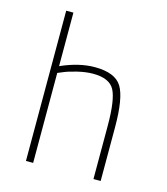

<svg xmlns="http://www.w3.org/2000/svg" viewBox="-109 -815 786 901"><g transform="rotate(15 283.5 -365.0)"><path d="M136 0H101V-730H136V-470Q224 -509 300 -509Q399 -509 431.5 -456Q464 -403 464 -260V0H429V-258Q429 -384 404.5 -430.5Q380 -477 300 -477Q265 -477 224 -467Q183 -457 160 -447L136 -437Z"/></g></svg>

Font: TitilliumMaps29L
Style: 1 wt
Weight: 100
Designer: Campivisivi
Foundry: Accademia di Belle Arti di Urbino and students of MA course of Visual design
Version: Version 001.001